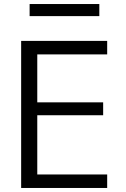

<svg xmlns="http://www.w3.org/2000/svg" viewBox="-20 -933 627 953"><path d="M127 -853V-913H473V-853ZM165 -663V-425H492V-361H165V-67H512V0H85V-730H512V-663Z"/></svg>

Font: M PLUS 1p
Style: Regular
Weight: 400
Version: Version 1.062